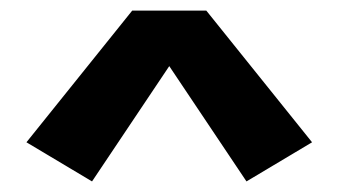

<svg xmlns="http://www.w3.org/2000/svg" viewBox="-20 -773 640 363"><path d="M154 -430 30 -504 230 -753H370L570 -504L446 -430L300 -648Z"/></svg>

Font: Iosevka Heavy Extended
Style: Regular
Weight: 900
Width: 7
Monospace: yes
Designer: Belleve Invis
Foundry: Belleve Invis
Version: Version 32.5.0; ttfautohint (v1.8.4)